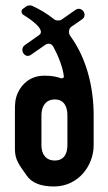

<svg xmlns="http://www.w3.org/2000/svg" viewBox="-20 -662 392 695"><path d="M120 -534 69 -498C49 -482 70 -449 91 -463L143 -499C154 -507 166 -505 173 -493C191 -460 207 -419 211 -387C212 -380 206 -377 200 -379C182 -385 168 -388 140 -388C90 -388 60 -358 46 -329C34 -304 34 -286 34 -259V-123C34 -84 48 -67 77 -26C95 0 128 13 175 13C265 13 319 -64 319 -136V-245C319 -338 297 -446 235 -531C227 -541 228 -558 238 -565L277 -592C300 -608 275 -642 253 -626L203 -591C196 -586 181 -587 175 -593C151 -612 125 -628 96 -641C90 -644 80 -642 75 -639L63 -630C55 -624 57 -613 65 -608C75 -602 153 -554 120 -534ZM179 -302C210 -302 224 -278 224 -245V-136C224 -109 214 -81 178 -81C147 -81 130 -103 130 -136V-245C130 -274 143 -302 179 -302Z"/></svg>

Font: DIN Rundschrift
Style: Eng
Weight: 400
Width: 3
Version: Version 1.027